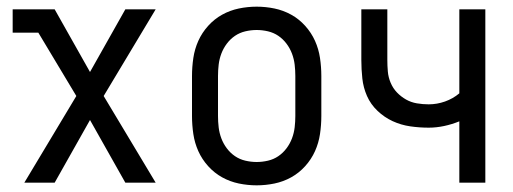

<svg xmlns="http://www.w3.org/2000/svg" viewBox="-20 -548 1540 576"><path d="M53 0 209 -260 95 -450H18V-520H144L250 -332L356 -520H447L291 -260L447 0H356L250 -188L144 0Z M750 8Q723 8 696.5 2.5Q670 -3 646.5 -16Q623 -29 604.5 -49.5Q586 -70 575 -94.5Q564 -119 560 -146Q556 -173 556 -200V-320Q556 -347 560 -374Q564 -401 575 -425.5Q586 -450 604.5 -470.5Q623 -491 646.5 -504Q670 -517 696.5 -522.5Q723 -528 750 -528Q777 -528 803.5 -522.5Q830 -517 853.5 -504Q877 -491 895.5 -470.5Q914 -450 925 -425.5Q936 -401 940 -374Q944 -347 944 -320V-200Q944 -173 940 -146Q936 -119 925 -94.5Q914 -70 895.5 -49.5Q877 -29 853.5 -16Q830 -3 803.5 2.5Q777 8 750 8ZM750 -62Q767 -62 784 -66Q801 -70 815 -79.5Q829 -89 839.5 -103Q850 -117 856 -133Q862 -149 864 -166Q866 -183 866 -200V-320Q866 -337 864 -354Q862 -371 856 -387Q850 -403 839.5 -417Q829 -431 815 -440.5Q801 -450 784 -454Q767 -458 750 -458Q733 -458 716 -454Q699 -450 685 -440.5Q671 -431 660.5 -417Q650 -403 644 -387Q638 -371 636 -354Q634 -337 634 -320V-200Q634 -183 636 -166Q638 -149 644 -133Q650 -117 660.5 -103Q671 -89 685 -79.5Q699 -70 716 -66Q733 -62 750 -62Z M1358 0V-184Q1336 -175 1312.5 -170Q1289 -165 1266 -165Q1238 -165 1210.5 -169Q1183 -173 1158 -184.5Q1133 -196 1112.5 -215.5Q1092 -235 1081 -260Q1070 -285 1067 -312.5Q1064 -340 1064 -368V-520H1142V-368Q1142 -351 1143.5 -333.5Q1145 -316 1152 -299.5Q1159 -283 1171 -270.5Q1183 -258 1198 -249.5Q1213 -241 1230.5 -238Q1248 -235 1266 -235Q1291 -235 1315 -243.5Q1339 -252 1358 -268V-520H1436V0Z"/></svg>

Font: Moesevka
Style: Regular
Weight: 400
Monospace: yes
Designer: Belleve Invis
Foundry: Belleve Invis
Version: Version 32.5.0; ttfautohint (v1.8.4)